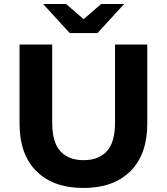

<svg xmlns="http://www.w3.org/2000/svg" viewBox="-20 -921 828 953"><path d="M394 12Q245 12 161 -71Q77 -154 77 -308V-700H239V-314Q239 -214 280 -170Q321 -126 395 -126Q469 -126 510 -170Q551 -214 551 -314V-700H711V-308Q711 -154 627 -71Q543 12 394 12ZM326 -757 194 -901H308L395 -826L482 -901H596L464 -757Z"/></svg>

Font: Montserrat
Style: Bold
Weight: 700
Designer: Julieta Ulanovsky
Foundry: Julieta Ulanovsky
Version: Version 9.000; ttfautohint (v1.8.4.7-5d5b)